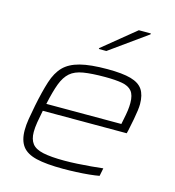

<svg xmlns="http://www.w3.org/2000/svg" viewBox="-111 -835 856 937"><g transform="rotate(15 317.5 -366.5)"><path d="M293 8Q207 8 157 -4Q107 -16 85 -45.5Q63 -75 63 -126Q63 -152 68 -183Q73 -214 81 -254Q96 -329 112.5 -380.5Q129 -432 158 -461.5Q187 -491 239 -504.5Q291 -518 377 -518Q453 -518 495.5 -506Q538 -494 556 -467Q574 -440 574 -394Q574 -381 571.5 -361.5Q569 -342 564 -315.5Q559 -289 552 -256L548 -240H124Q117 -206 112.5 -178.5Q108 -151 108 -129Q108 -92 124.5 -70.5Q141 -49 181 -40.5Q221 -32 288 -32Q319 -32 353.5 -34Q388 -36 422.5 -39Q457 -42 482 -45L474 -5Q453 -1 422.5 2Q392 5 358.5 6.5Q325 8 293 8ZM132 -277H511L515 -297Q522 -330 524.5 -349.5Q527 -369 527 -387Q527 -427 511 -446.5Q495 -466 461.5 -472Q428 -478 376 -478Q308 -478 266 -471Q224 -464 200 -443Q176 -422 161 -382.5Q146 -343 132 -277ZM310 -602 311 -607 475 -741H536L535 -736L348 -602Z"/></g></svg>

Font: Saira Expanded ExtraLight
Style: Italic
Weight: 250
Width: 7
Italic angle: -12°
Designer: Hector Gatti with collaboration of the Omnibus-Type team
Foundry: Omnibus-Type
Version: Version 1.101